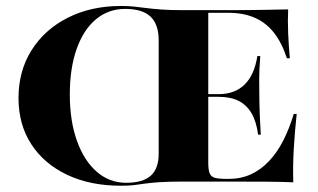

<svg xmlns="http://www.w3.org/2000/svg" viewBox="-20 -602 1051 634"><path d="M379 11.3Q277.4 11.3 201.2 -25Q125 -61.3 83.1 -126.2Q41.1 -191.1 41.1 -278.2Q41.1 -367.7 84.3 -436.3Q127.4 -504.8 204 -543.5Q280.6 -582.3 379.8 -582.3Q404 -582.3 423.4 -580.2Q442.7 -578.2 463.7 -575.4Q484.7 -572.6 512.9 -570.6Q541.1 -568.5 582.3 -568.5H729.8Q801.6 -568.5 849.2 -569.4Q896.8 -570.2 931.5 -571Q929.8 -533.9 931.5 -493.1Q933.1 -452.4 937.1 -409.7H927.4Q910.5 -461.3 884.3 -494.4Q858.1 -527.4 821 -543.5Q783.9 -559.7 733.9 -559.7H667.7V-64.5Q667.7 -41.9 672.2 -30.2Q676.6 -18.5 689.5 -14.9Q702.4 -11.3 728.2 -11.3H735.5Q775.8 -11.3 808.9 -26.6Q841.9 -41.9 868.5 -70.2Q895.2 -98.4 915.3 -137.9Q935.5 -177.4 950 -225.8H959.7Q953.2 -166.1 950 -109.3Q946.8 -52.4 948.4 0Q912.9 -1.6 863.7 -2Q814.5 -2.4 740.3 -2.4H695.2Q680.6 -2.4 664.5 -2.4Q648.4 -2.4 633.5 -2.4Q618.5 -2.4 606 -2.4Q593.5 -2.4 586.3 -2.4Q536.3 -2.4 506.5 -0.4Q476.6 1.6 457.7 4.4Q438.7 7.3 421.8 9.3Q404.8 11.3 379 11.3ZM396.8 1.6Q451.6 1.6 477.8 -21.8Q504 -45.2 504 -94.4V-468.5Q504 -521.8 477 -547.2Q450 -572.6 393.5 -572.6Q337.9 -572.6 296.8 -538.3Q255.6 -504 233.1 -440.3Q210.5 -376.6 210.5 -290.3Q210.5 -203.2 233.9 -137.5Q257.3 -71.8 299.2 -35.1Q341.1 1.6 396.8 1.6ZM637.9 -282.3V-291.1H804.8V-282.3ZM832.3 -157.3Q826.6 -200.8 810.5 -228.2Q794.4 -255.6 767.7 -269Q741.1 -282.3 701.6 -282.3V-291.1Q755.6 -291.1 787.9 -323Q820.2 -354.8 829.8 -416.9H839.5Q835.5 -366.9 835.9 -340.7Q836.3 -314.5 836.3 -287.1Q836.3 -272.6 836.7 -257.7Q837.1 -242.7 837.9 -219.8Q838.7 -196.8 841.1 -157.3Z"/></svg>

Font: Playfair 144pt SemiExpanded Black
Style: Regular
Weight: 900
Width: 6
Designer: Claus Eggers Sørensen
Foundry: Claus Eggers Sørensen
Version: Version 2.203